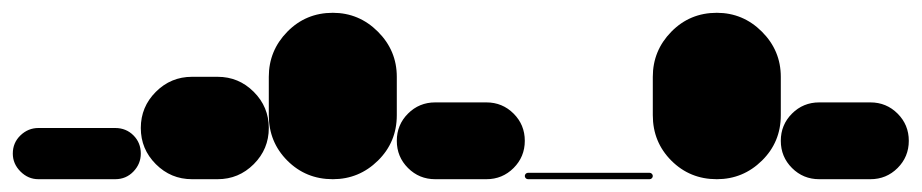

<svg xmlns="http://www.w3.org/2000/svg" viewBox="-20 -280 1440 300"><path d="M40 -80Q24 -80 12 -68.5Q0 -57 0 -40Q0 -24 12 -12Q24 0 40 0H160Q177 0 188.5 -12Q200 -24 200 -40Q200 -57 188.5 -68.5Q177 -80 160 -80Z M280 -160Q247 -160 223.5 -136.5Q200 -113 200 -80Q200 -47 223.5 -23.5Q247 0 280 0H320Q353 0 376.5 -23.5Q400 -47 400 -80Q400 -113 376.5 -136.5Q353 -160 320 -160Z M400 -100H600V-160H400ZM500 -200Q458 -200 429 -170.5Q400 -141 400 -100Q400 -58 429 -29Q458 0 500 0Q541 0 570.5 -29Q600 -58 600 -100Q600 -141 570.5 -170.5Q541 -200 500 -200ZM500 -260Q458 -260 429 -230.5Q400 -201 400 -160Q400 -118 429 -89Q458 -60 500 -60Q541 -60 570.5 -89Q600 -118 600 -160Q600 -201 570.5 -230.5Q541 -260 500 -260Z M660 -120Q635 -120 617.5 -102.5Q600 -85 600 -60Q600 -35 617.5 -17.5Q635 0 660 0H740Q765 0 782.5 -17.5Q800 -35 800 -60Q800 -85 782.5 -102.5Q765 -120 740 -120Z M805 -10Q803 -10 801.5 -8.5Q800 -7 800 -5Q800 -3 801.5 -1.5Q803 0 805 0H995Q997 0 998.5 -1.5Q1000 -3 1000 -5Q1000 -7 998.5 -8.5Q997 -10 995 -10Z M1000 -100H1200V-160H1000ZM1100 -200Q1058 -200 1029 -170.5Q1000 -141 1000 -100Q1000 -58 1029 -29Q1058 0 1100 0Q1141 0 1170.5 -29Q1200 -58 1200 -100Q1200 -141 1170.5 -170.5Q1141 -200 1100 -200ZM1100 -260Q1058 -260 1029 -230.5Q1000 -201 1000 -160Q1000 -118 1029 -89Q1058 -60 1100 -60Q1141 -60 1170.5 -89Q1200 -118 1200 -160Q1200 -201 1170.5 -230.5Q1141 -260 1100 -260Z M1260 -120Q1235 -120 1217.5 -102.5Q1200 -85 1200 -60Q1200 -35 1217.5 -17.5Q1235 0 1260 0H1340Q1365 0 1382.5 -17.5Q1400 -35 1400 -60Q1400 -85 1382.5 -102.5Q1365 -120 1340 -120Z"/></svg>

Font: Wavefont Black
Style: Regular
Weight: 900
Version: Version 3.004;gftools[0.9.33]